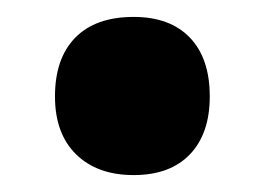

<svg xmlns="http://www.w3.org/2000/svg" viewBox="-20 -195 313 227"><path d="M138 -175Q181 -175 204.5 -150.5Q228 -126 228 -81Q228 -37 204.5 -12.5Q181 12 138 12Q95 12 70 -12.5Q45 -37 45 -81Q45 -126 69 -150.5Q93 -175 138 -175Z"/></svg>

Font: Noto Sans Arabic CondBlack
Style: Regular
Weight: 900
Width: 3
Designer: Nadine Chahine
Foundry: Monotype Imaging Inc.
Version: Version 1.001